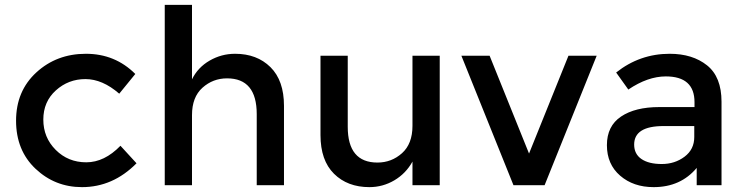

<svg xmlns="http://www.w3.org/2000/svg" viewBox="-20 -761 3060 789"><path d="M317 8Q206 8 126 -67.5Q46 -143 46 -265Q46 -387 129.5 -463.5Q213 -540 333 -540Q453 -540 536 -457L470 -376Q401 -436 331 -436Q261 -436 209.5 -389.5Q158 -343 158 -269.5Q158 -196 209 -145Q260 -94 334.5 -94Q409 -94 475 -162L541 -90Q444 8 317 8Z M769 -288V0H657V-741H769V-435Q793 -484 841.5 -512Q890 -540 946 -540Q1036 -540 1091.5 -485Q1147 -430 1147 -326V0H1035V-292Q1035 -439 913 -439Q855 -439 812 -400.5Q769 -362 769 -288Z M1675 -244V-532H1787V0H1675V-97Q1648 -48 1600.5 -20Q1553 8 1498 8Q1408 8 1352.5 -47Q1297 -102 1297 -206V-532H1409V-240Q1409 -93 1531 -93Q1589 -93 1632 -131.5Q1675 -170 1675 -244Z M2090 0 1876 -532H1992L2154 -130L2316 -532H2432L2218 0Z M2945 0H2843V-71Q2777 8 2666 8Q2583 8 2528.5 -39Q2474 -86 2474 -164.5Q2474 -243 2532 -282Q2590 -321 2689 -321H2834V-341Q2834 -447 2716 -447Q2642 -447 2562 -393L2512 -463Q2609 -540 2732 -540Q2826 -540 2885.5 -492.5Q2945 -445 2945 -343ZM2833 -198V-243H2707Q2586 -243 2586 -167Q2586 -128 2616 -107.5Q2646 -87 2699.5 -87Q2753 -87 2793 -117Q2833 -147 2833 -198Z"/></svg>

Font: Montserrat_am3
Style: Regular
Weight: 400
Designer: Julieta Ulanovsky
Foundry: Julieta Ulanovsky, Armenina letters added by Vahan Hovhannisyan
Version: Version 2.001